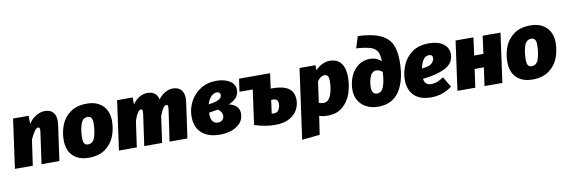

<svg xmlns="http://www.w3.org/2000/svg" viewBox="-64 -1295 6077 2054"><g transform="rotate(-10 2974.5 -268.0)"><path d="M544 -428Q544 -405 542 -393L487 0H293L341 -341Q343 -359 343 -364Q343 -393 325 -393Q307 -393 286 -364.5Q265 -336 238 -278L198 0H4L78 -534H247L248 -446Q280 -495 328 -524.5Q376 -554 427 -554Q482 -554 513 -521Q544 -488 544 -428Z M571 -211Q571 -298 601.5 -376Q632 -454 701.5 -504Q771 -554 881 -554Q991 -554 1053.5 -492.5Q1116 -431 1116 -325Q1116 -238 1085.5 -160Q1055 -82 985.5 -31Q916 20 805 20Q695 20 633 -41Q571 -102 571 -211ZM918 -338Q918 -377 905 -394.5Q892 -412 865 -412Q809 -412 789 -345.5Q769 -279 769 -201Q769 -159 781.5 -140.5Q794 -122 821 -122Q878 -122 898 -190.5Q918 -259 918 -338Z M1935 -428Q1935 -405 1933 -393L1878 0H1684L1733 -341L1735 -365Q1735 -393 1718 -393Q1683 -393 1643 -286L1603 0H1409L1457 -341Q1459 -359 1459 -364Q1459 -393 1441 -393Q1425 -393 1405 -363.5Q1385 -334 1368 -281L1328 0H1134L1208 -534H1377L1378 -456Q1407 -502 1450 -528Q1493 -554 1540 -554Q1588 -554 1618.5 -530.5Q1649 -507 1657 -463Q1688 -505 1730.5 -529.5Q1773 -554 1816 -554Q1872 -554 1903.5 -521Q1935 -488 1935 -428Z M2490 -421Q2490 -374 2463 -340.5Q2436 -307 2378 -282Q2489 -256 2489 -164Q2489 -103 2452 -61.5Q2415 -20 2356 0Q2297 20 2229 20Q2104 20 2033 -42Q1962 -104 1962 -224Q1962 -307 2001.5 -383Q2041 -459 2115 -506.5Q2189 -554 2288 -554Q2375 -554 2432.5 -518.5Q2490 -483 2490 -421ZM2165 -320Q2310 -336 2310 -397Q2310 -412 2301 -421.5Q2292 -431 2274 -431Q2237 -431 2208 -400Q2179 -369 2165 -320ZM2154 -232V-217Q2154 -160 2174.5 -135.5Q2195 -111 2232 -111Q2259 -111 2278 -127.5Q2297 -144 2297 -177Q2297 -216 2252 -248Q2213 -240 2154 -232Z M3099 -203Q3099 -151 3073 -100Q3047 -49 2986.5 -14.5Q2926 20 2829 20Q2771 20 2718 10.5Q2665 1 2605 -18L2657 -395H2513L2533 -534H2870L2848 -371H2864Q2984 -371 3041.5 -330Q3099 -289 3099 -203ZM2906 -197Q2906 -225 2893 -238Q2880 -251 2846 -251H2832L2812 -106Q2826 -103 2835 -103Q2874 -103 2890 -132Q2906 -161 2906 -197Z M3190 -534H3363L3364 -479Q3401 -518 3441.5 -536Q3482 -554 3518 -554Q3601 -554 3642.5 -500.5Q3684 -447 3684 -347Q3684 -260 3656 -176Q3628 -92 3564.5 -36Q3501 20 3401 20Q3343 20 3308 6L3278 207L3084 227ZM3485 -338Q3485 -381 3473 -396.5Q3461 -412 3439 -412Q3396 -412 3360 -360L3328 -131Q3354 -121 3379 -121Q3433 -121 3459 -189Q3485 -257 3485 -338Z M3706 -204Q3706 -279 3734 -347Q3762 -415 3817 -457.5Q3872 -500 3951 -500Q4018 -500 4070 -453V-456Q4069 -526 4046.5 -562Q4024 -598 3973 -613.5Q3922 -629 3823 -636L3863 -763Q4020 -756 4106.5 -715.5Q4193 -675 4225.5 -604Q4258 -533 4258 -422Q4258 -217 4181.5 -98.5Q4105 20 3948 20Q3879 20 3824 -7.5Q3769 -35 3737.5 -85.5Q3706 -136 3706 -204ZM4059 -338Q4028 -366 3994 -366Q3946 -366 3925 -312Q3904 -258 3904 -198Q3904 -160 3918.5 -140.5Q3933 -121 3960 -121Q4010 -121 4032.5 -180.5Q4055 -240 4059 -338Z M4471 -191Q4478 -120 4552 -120Q4584 -120 4614 -132Q4644 -144 4684 -169L4751 -56Q4647 20 4526 20Q4402 20 4339.5 -42.5Q4277 -105 4277 -211Q4277 -291 4309.5 -370Q4342 -449 4413.5 -501.5Q4485 -554 4596 -554Q4697 -554 4753.5 -511.5Q4810 -469 4810 -401Q4810 -300 4712.5 -252Q4615 -204 4471 -191ZM4616 -392Q4616 -429 4577 -429Q4538 -429 4514 -393.5Q4490 -358 4479 -302Q4558 -307 4587 -335Q4616 -363 4616 -392Z M5133 -199H5033L5005 0H4811L4885 -534H5079L5053 -341H5153L5179 -534H5373L5299 0H5105Z M5390 -211Q5390 -298 5420.5 -376Q5451 -454 5520.5 -504Q5590 -554 5700 -554Q5810 -554 5872.5 -492.5Q5935 -431 5935 -325Q5935 -238 5904.5 -160Q5874 -82 5804.5 -31Q5735 20 5624 20Q5514 20 5452 -41Q5390 -102 5390 -211ZM5737 -338Q5737 -377 5724 -394.5Q5711 -412 5684 -412Q5628 -412 5608 -345.5Q5588 -279 5588 -201Q5588 -159 5600.5 -140.5Q5613 -122 5640 -122Q5697 -122 5717 -190.5Q5737 -259 5737 -338Z"/></g></svg>

Font: FiraGO Heavy
Style: Italic
Weight: 900
Italic angle: -8°
Designer: bBox Type GmbH
Foundry: bBox Type GmbH
Version: Version 1.001